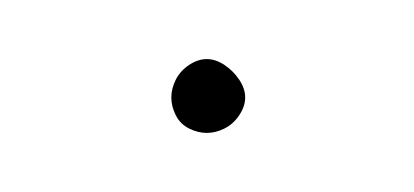

<svg xmlns="http://www.w3.org/2000/svg" viewBox="-20 -863 140 65"><path d="M38 -830Q38 -827 39.5 -824Q41 -821 44 -819.5Q47 -818 50 -818Q53 -818 56 -819.5Q59 -821 61 -824Q63 -827 63 -830Q63 -833 61 -836Q59 -839 56 -841Q53 -843 50 -843Q47 -843 44 -841Q41 -839 39.5 -836Q38 -833 38 -830Z"/></svg>

Font: Linefont Thin
Style: Regular
Weight: 100
Monospace: yes
Version: Version 3.002;gftools[0.9.33]